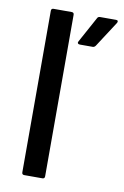

<svg xmlns="http://www.w3.org/2000/svg" viewBox="-81 -748 513 796"><g transform="rotate(10 175.0 -350.0)"><path d="M79 -700H155Q165 -700 165 -690V-10Q165 0 155 0H79Q69 0 69 -10V-690Q69 -700 79 -700ZM275 -700H342Q348 -700 349.5 -696.5Q351 -693 348 -688L278 -580Q273 -573 266 -573H212Q206 -573 203.5 -576.5Q201 -580 204 -585L263 -693Q266 -700 275 -700Z"/></g></svg>

Font: BarlowMedium
Style: Regular
Weight: 500
Designer: Jeremy Tribby
Foundry: Tribby Type
Version: Version 1.422